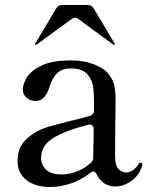

<svg xmlns="http://www.w3.org/2000/svg" viewBox="-20 -732 597 766"><path d="M548 -76 547 -70Q533 -29 502 -8.5Q471 12 441 12Q390 12 366 -36Q360 -48 353 -48Q346 -48 341 -43Q306 -15 263.5 -0.5Q221 14 180 14Q120 14 85 -14Q50 -42 50 -90Q50 -128 67.5 -155.5Q85 -183 123 -205Q145 -218 174.5 -226.5Q204 -235 263 -250Q320 -264 337 -269Q355 -274 355 -292V-317Q355 -368 350.5 -391.5Q346 -415 331 -433Q311 -459 262 -459Q229 -459 209.5 -441.5Q190 -424 177 -384Q160 -329 122 -329Q103 -329 87 -341.5Q71 -354 71 -375Q71 -394 85.5 -420.5Q100 -447 142.5 -469Q185 -491 264 -491Q314 -491 354.5 -475.5Q395 -460 414 -436Q430 -415 435.5 -392.5Q441 -370 441 -337Q441 -282 440 -245L439 -113Q439 -71 453 -57.5Q467 -44 482 -44Q495 -44 508.5 -52Q522 -60 533 -78Q536 -83 540 -83Q548 -83 548 -76ZM342 -82Q352 -92 352 -102V-111L354 -215Q354 -227 347.5 -232Q341 -237 330 -234Q235 -209 189.5 -179.5Q144 -150 144 -102Q144 -74 164 -55Q184 -36 226 -36Q255 -36 285.5 -47.5Q316 -59 342 -82ZM120 -556 121 -559 204 -698Q212 -712 229 -712H329Q346 -712 354 -698L437 -559L438 -556Q438 -553 435 -553Q433 -553 432 -554L294 -655Q287 -661 279 -661Q272 -661 264 -655L126 -554Q125 -553 123 -553Q120 -553 120 -556Z"/></svg>

Font: Shippori Mincho B1 Medium
Style: Regular
Weight: 500
Designer: FONTDASU
Foundry: FONTDASU / Google Inc. / but / Adobe
Version: Version 3.110; ttfautohint (v1.8.3)